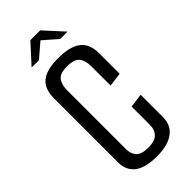

<svg xmlns="http://www.w3.org/2000/svg" viewBox="-250 -820 873 873"><g transform="rotate(-45 186.5 -383.5)"><path d="M189 7Q44 7 44 -100V-512Q44 -571 77.5 -599Q111 -627 186 -627Q261 -627 297.5 -599.5Q334 -572 334 -511V-379L267 -370V-495Q267 -531 251 -551.5Q235 -572 188 -572Q142 -572 127 -550.5Q112 -529 112 -496V-116Q112 -86 129 -67.5Q146 -49 188 -49Q231 -49 249 -67.5Q267 -86 267 -116V-235L334 -244V-101Q334 -48 296 -20.5Q258 7 189 7ZM71 -682 155 -774H218L302 -682H255L187 -741L118 -682Z"/></g></svg>

Font: Smooch Sans Medium
Style: Regular
Weight: 500
Designer: Robert E. Leuschke
Foundry: Robert E. Leuschke
Version: Version 1.010; ttfautohint (v1.8.3)